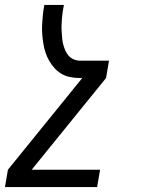

<svg xmlns="http://www.w3.org/2000/svg" viewBox="-48 -540 568 775"><path d="M344 215H-28L-16 145L284 -225H276Q256 -225 237 -228.5Q218 -232 202 -241Q186 -250 173.5 -263.5Q161 -277 151.5 -293Q142 -309 136 -327Q130 -345 127 -363.5Q124 -382 122.5 -401.5Q121 -421 122 -440.5Q123 -460 125 -480Q127 -500 131 -520H210Q207 -506 205 -492.5Q203 -479 202 -465.5Q201 -452 200.5 -438.5Q200 -425 201 -411.5Q202 -398 203 -385Q204 -372 207.5 -359.5Q211 -347 216 -335.5Q221 -324 229.5 -314.5Q238 -305 250.5 -300Q263 -295 276 -295H392L380 -225L80 145H356Z"/></svg>

Font: Iosevka Term Curly
Style: Italic
Weight: 400
Italic angle: -9°
Designer: Belleve Invis
Foundry: Belleve Invis
Version: Version 32.3.0